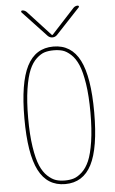

<svg xmlns="http://www.w3.org/2000/svg" viewBox="-63 -992 625 1043"><g transform="rotate(-5 250.0 -470.0)"><path d="M224.6 -800.8 93.8 -940.4Q91.8 -943.4 93.3 -946.8Q94.7 -950.2 98.6 -950.2Q111.3 -950.2 122.1 -940.4L248 -803.7H250H252L377.9 -940.4Q387.7 -950.2 401.4 -950.2Q405.3 -950.2 407.2 -946.8Q409.2 -943.4 406.2 -940.4L275.4 -800.8Q264.6 -790 250 -790Q235.4 -790 224.6 -800.8ZM298.8 -713.4Q277.3 -719.7 250 -719.7Q222.7 -719.7 201.2 -713.4Q179.7 -707 156.2 -685.5Q132.8 -664.1 116.7 -626.5Q100.6 -588.9 90.3 -522.5Q80.1 -456.1 80.1 -365.2Q80.1 -274.4 90.3 -207.5Q100.6 -140.6 116.7 -103.5Q132.8 -66.4 156.2 -44.9Q179.7 -23.4 201.2 -16.6Q222.7 -9.8 250 -9.8Q277.3 -9.8 298.8 -16.6Q320.3 -23.4 343.8 -44.9Q367.2 -66.4 383.3 -103.5Q399.4 -140.6 409.7 -207.5Q419.9 -274.4 419.9 -365.2Q419.9 -456.1 409.7 -522.5Q399.4 -588.9 383.3 -626.5Q367.2 -664.1 343.8 -685.5Q320.3 -707 298.8 -713.4ZM394 -80.6Q347.7 9.8 250 9.8Q152.3 9.8 106 -80.6Q59.6 -170.9 59.6 -364.7Q59.6 -558.6 106 -649.4Q152.3 -740.2 250 -740.2Q347.7 -740.2 394 -649.4Q440.4 -558.6 440.4 -364.7Q440.4 -170.9 394 -80.6Z"/></g></svg>

Font: Rounded-X Mgen+ 2m thin
Style: Regular
Weight: 100
Designer: [Source Han Sans]
Ryoko NISHIZUKA  (kana & ideographs); Paul D. Hunt (Latin, Greek & Cyrillic); Wenlong ZHANG  (bopomofo
Version: Version 1.059.20150602